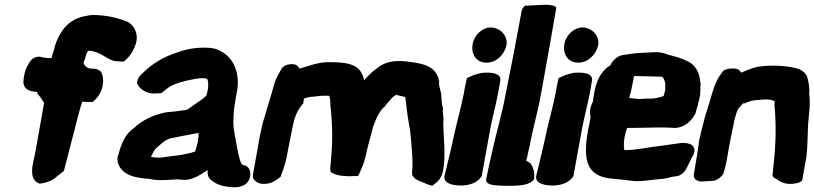

<svg xmlns="http://www.w3.org/2000/svg" viewBox="-20 -767 3419 806"><path d="M78 -418 79 -417C83 -383 123 -382 138 -381L136 -374L143 -367C150 -359 157 -349 165 -335L129 -131L122 -98C118 -77 101 -20 138 0L145 4C175 1 201 -8 223 -30C232 -36 240 -43 248 -49L309 -284C313 -300 318 -318 325 -340L354 -339H369L378 -347C394 -362 407 -384 411 -408C415 -430 413 -453 402 -468C399 -470 387 -478 381 -478C377 -478 367 -479 361 -479C347 -480 335 -489 331 -503C331 -503 331 -504 333 -512C333 -512 337 -518 339 -528C341 -535 343 -543 346 -548C347 -550 350 -552 351 -554C399 -553 423 -521 457 -512L459 -511L499 -508L508 -516C533 -537 548 -571 553 -594V-595C559 -631 542 -660 517 -675L516 -676H514C471 -694 420 -704 370 -704C362 -704 354 -703 346 -701C309 -696 270 -678 245 -643C230 -623 218 -599 210 -572L209 -566C206 -556 202 -546 198 -530C198 -528 197 -525 196 -523H194C174 -523 157 -526 147 -529H143C116 -529 104 -506 100 -499C84 -475 79 -444 78 -420Z M474 -110C471 -94 475 -76 486 -61C510 -28 553 -21 595 -17H598C611 -17 626 -9 667 -11C693 -11 721 -16 737 -13C746 -12 753 -12 759 -12H761C800 -15 834 -43 852 -53C852 -46 847 -24 869 -9C887 5 909 15 946 18H948C949 18 953 19 963 19C979 20 1020 16 1029 -23C1034 -41 1030 -65 1008 -73L1000 -74C987 -81 982 -117 974 -154C969 -188 957 -230 960 -267L961 -292C962 -310 968 -343 971 -364L975 -384C988 -458 962 -524 907 -552C886 -564 867 -567 837 -567C789 -567 752 -558 707 -541C665 -526 618 -499 581 -462C574 -456 559 -443 556 -424L555 -417L558 -412C572 -386 605 -371 638 -375L657 -376L665 -382L677 -392C697 -408 718 -418 770 -430C802 -437 833 -442 845 -437H847L849 -436C851 -436 860 -414 848 -371V-370C846 -360 813 -340 765 -306C734 -301 704 -298 673 -295L672 -294H670C627 -285 583 -265 550 -237V-236C543 -230 537 -225 530 -220V-219H529C498 -192 485 -148 475 -111ZM614 -108C615 -111 618 -118 625 -131C634 -146 639 -147 661 -167C673 -177 685 -184 699 -187C737 -195 777 -202 813 -209C816 -191 808 -156 799 -131C769 -120 727 -114 687 -110H686C669 -107 656 -105 648 -105C637 -106 624 -106 614 -108Z M1042 -35C1042 -34 1041 -24 1041 -23C1048 -5 1067 6 1090 5C1117 5 1140 -10 1158 -25C1162 -39 1169 -51 1173 -70L1174 -71C1174 -73 1181 -93 1183 -106C1195 -169 1197 -179 1211 -247C1219 -282 1231 -309 1253 -333L1256 -353C1264 -356 1273 -359 1281 -360C1303 -361 1319 -365 1335 -365H1361C1361 -365 1367 -362 1367 -327L1366 -326L1367 -324C1378 -224 1376 -161 1367 -67C1365 -56 1367 -51 1369 -44L1377 -40C1393 -31 1416 -28 1432 -28C1446 -26 1459 -28 1464 -28H1483L1491 -44C1494 -51 1497 -59 1501 -68C1504 -74 1509 -86 1511 -98C1514 -107 1517 -118 1519 -130C1527 -165 1533 -182 1547 -237C1560 -273 1574 -302 1596 -321C1603 -331 1609 -337 1622 -352C1630 -361 1633 -363 1643 -369C1659 -364 1678 -362 1681 -359C1682 -355 1685 -337 1687 -313V-312C1690 -286 1694 -263 1697 -246C1704 -213 1708 -153 1711 -107C1712 -89 1712 -68 1710 -47V-32L1713 -28C1725 -9 1751 -4 1762 1C1770 6 1777 8 1782 9L1795 13L1806 4C1822 -7 1835 -26 1839 -46L1840 -49C1853 -125 1840 -195 1841 -258L1842 -259C1842 -279 1838 -292 1839 -308L1840 -310C1835 -326 1833 -351 1832 -371C1831 -384 1821 -411 1823 -420L1824 -423C1814 -490 1755 -500 1702 -507C1653 -514 1604 -515 1562 -480C1543 -467 1525 -449 1509 -430C1503 -457 1489 -487 1450 -497C1421 -506 1388 -506 1353 -506C1307 -504 1272 -488 1237 -479C1227 -503 1200 -497 1195 -497C1183 -496 1164 -489 1157 -469C1148 -455 1137 -434 1131 -413L1115 -357L1100 -308C1095 -289 1089 -272 1083 -251L1072 -202Z M1846 -29C1840 7 1889 11 1911 12C1939 12 1977 6 1998 -22L2002 -27L2003 -32C2013 -90 2026 -157 2038 -225C2047 -273 2060 -320 2070 -371L2080 -427C2086 -459 2047 -463 2018 -462C1994 -462 1970 -453 1953 -445L1940 -439L1937 -426C1933 -408 1930 -391 1927 -374C1916 -318 1900 -262 1889 -213C1873 -137 1858 -79 1847 -33ZM1964 -582C1957 -543 1976 -504 2023 -504C2064 -504 2096 -538 2105 -573L2107 -584C2109 -614 2087 -647 2043 -652C2003 -652 1971 -619 1964 -582Z M2022 -20C2013 9 2053 11 2076 12C2083 12 2091 13 2099 13C2145 13 2202 15 2222 -15C2226 -43 2218 -66 2208 -79L2207 -82C2201 -85 2197 -87 2189 -93C2190 -97 2191 -102 2193 -106V-108C2196 -123 2200 -139 2204 -156V-157C2217 -229 2236 -289 2251 -372C2276 -507 2299 -641 2315 -733C2317 -744 2286 -747 2274 -747C2263 -747 2246 -746 2205 -744L2192 -743L2185 -744C2178 -738 2172 -731 2170 -722C2149 -607 2124 -477 2099 -353C2085 -280 2058 -190 2044 -121C2037 -90 2028 -52 2022 -20Z M2231 -29C2225 7 2274 11 2296 12C2324 12 2362 6 2383 -22L2387 -27L2388 -32C2398 -90 2411 -157 2423 -225C2432 -273 2445 -320 2455 -371L2465 -427C2471 -459 2432 -463 2403 -462C2379 -462 2355 -453 2338 -445L2325 -439L2322 -426C2318 -408 2315 -391 2312 -374C2301 -318 2285 -262 2274 -213C2258 -137 2243 -79 2232 -33ZM2349 -582C2342 -543 2361 -504 2408 -504C2449 -504 2481 -538 2490 -573L2492 -584C2494 -614 2472 -647 2428 -652C2388 -652 2356 -619 2349 -582Z M2469 -340C2458 -320 2454 -297 2459 -274C2456 -255 2452 -236 2448 -218V-217C2437 -153 2428 -71 2482 -37C2518 -14 2557 -18 2599 -12L2625 -9C2662 -2 2711 -12 2747 -15C2778 -16 2799 -26 2818 -27C2853 -31 2864 -65 2872 -81C2878 -91 2883 -107 2887 -110C2903 -134 2895 -156 2875 -163C2861 -168 2843 -168 2826 -165C2811 -163 2791 -160 2763 -156C2705 -150 2650 -136 2601 -137C2596 -159 2600 -199 2613 -230H2615C2643 -230 2710 -231 2740 -232C2749 -232 2759 -231 2773 -232C2781 -231 2789 -231 2794 -231C2798 -231 2802 -231 2809 -230H2813C2855 -231 2885 -262 2899 -290C2906 -314 2913 -338 2918 -363L2919 -367C2920 -385 2920 -401 2921 -417V-418L2920 -420C2917 -461 2901 -497 2859 -513C2840 -523 2818 -529 2786 -537C2775 -541 2757 -549 2732 -548C2712 -548 2688 -545 2675 -545C2648 -545 2624 -540 2602 -537C2573 -535 2553 -515 2542 -493C2487 -459 2476 -397 2469 -340ZM2622 -356 2625 -372 2627 -375 2642 -448 2759 -445C2769 -437 2776 -419 2772 -386L2771 -382C2769 -378 2768 -372 2766 -364C2750 -358 2724 -352 2707 -353C2683 -354 2671 -350 2656 -352H2655C2642 -353 2633 -354 2622 -356Z M2916 -184C2913 -159 2909 -135 2905 -108L2894 -43C2893 -38 2884 -10 2922 -5H2925L2973 -8H2978C2998 -15 3014 -29 3019 -44V-45C3020 -50 3026 -70 3029 -85L3041 -153C3045 -177 3051 -202 3060 -248L3062 -260C3067 -278 3071 -293 3078 -309C3084 -317 3095 -326 3102 -337L3101 -331C3120 -339 3134 -346 3157 -347C3176 -349 3193 -350 3207 -349C3217 -348 3224 -346 3231 -343C3232 -343 3232 -343 3232 -342L3231 -333V-330C3241 -214 3235 -143 3223 -31C3225 -23 3230 -19 3241 -15C3256 -2 3275 4 3291 5C3310 6 3337 2 3347 -9L3348 -13L3365 -107C3372 -161 3370 -240 3374 -262V-263L3379 -321V-347C3379 -356 3378 -364 3377 -375C3380 -399 3372 -434 3368 -446C3361 -462 3345 -474 3325 -480H3324C3279 -492 3216 -495 3163 -487H3161C3131 -480 3105 -467 3091 -462C3082 -484 3053 -479 3047 -479C3035 -479 3017 -474 3012 -464C3012 -464 3011 -463 3009 -460C2992 -438 2979 -410 2970 -377L2957 -333L2939 -275C2932 -247 2924 -217 2917 -187Z"/></svg>

Font: Vapor
Style: BlkObl
Weight: 900
Foundry: Cannot Into Space Fonts
Version: Version 0.179